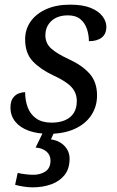

<svg xmlns="http://www.w3.org/2000/svg" viewBox="-20 -565 504 825"><path d="M190 10Q140 10 103 -3.5Q66 -17 45.5 -42.5Q25 -68 25 -103Q25 -130 36 -144.5Q47 -159 61.5 -164Q76 -169 88 -169Q88 -134 99 -104Q110 -74 135.5 -56Q161 -38 202 -38Q235 -38 259.5 -48.5Q284 -59 297 -79.5Q310 -100 310 -131Q310 -166 287 -191Q264 -216 209 -241Q154 -267 121 -301.5Q88 -336 88 -396Q88 -439 111.5 -472.5Q135 -506 178.5 -525.5Q222 -545 281 -545Q336 -545 370 -531Q404 -517 420.5 -495Q437 -473 437 -450Q437 -419 417 -403.5Q397 -388 362 -388Q362 -415 353.5 -440.5Q345 -466 325.5 -482.5Q306 -499 272 -499Q227 -499 201 -475Q175 -451 175 -413Q175 -379 200 -356.5Q225 -334 277 -310Q332 -285 364.5 -249Q397 -213 397 -155Q397 -107 372 -69.5Q347 -32 300.5 -11Q254 10 190 10ZM120 240Q104 240 83 237Q62 234 45 229L56 178Q73 182 91.5 184Q110 186 123 186Q154 186 175.5 171.5Q197 157 197 125Q197 101 179.5 86Q162 71 133 69L171 -9H218L199 34Q235 39 257 62Q279 85 279 117Q279 160 257.5 187Q236 214 200 227Q164 240 120 240Z"/></svg>

Font: Noto Serif
Style: Italic
Weight: 400
Italic angle: -12°
Designer: Monotype Design Team
Foundry: Monotype Imaging Inc.
Version: Version 2.013